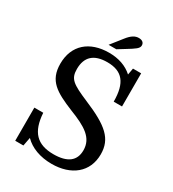

<svg xmlns="http://www.w3.org/2000/svg" viewBox="-214 -1011 1026 1139"><g transform="rotate(30 299.5 -442.0)"><path d="M314 -770 361 -799C413 -831 434 -844 434 -865C434 -884 420 -895 397 -895C373 -895 350 -883 322 -847L261 -770ZM321 11C454 11 546 -61 546 -184C546 -290 482 -345 315 -415C198 -465 170 -484 170 -552C170 -635 216 -677 307 -677C410 -677 456 -621 456 -493H513V-720H457L449 -675C408 -712 354 -731 288 -731C155 -731 69 -657 69 -530C69 -413 138 -374 265 -322C378 -278 445 -238 445 -153C445 -81 397 -44 302 -44C189 -44 135 -100 127 -227H66V0H122L133 -58C176 -14 242 11 321 11Z"/></g></svg>

Font: Domine
Style: Regular
Weight: 400
Designer: Pablo Impallari, Rodrigo Fuenzalida, Brenda Gallo
Foundry: Pablo Impallari, Rodrigo Fuenzalida, Brenda Gallo
Version: Version 2.000